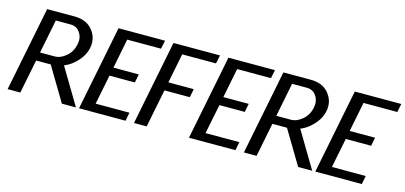

<svg xmlns="http://www.w3.org/2000/svg" viewBox="-58 -998 2890 1371"><g transform="rotate(15 1387.0 -312.5)"><path d="M358.9 -625Q447.3 -625 493.2 -567.9Q527.8 -524.4 527.8 -472.2Q527.8 -455.1 524.4 -437.5Q509.8 -364.3 438.5 -305.2Q413.1 -283.7 376 -268.1L536.1 0H432.1L282.7 -250H174.8L125 0H31.2L155.8 -625ZM346.2 -562.5H236.8L187 -312.5H296.4Q337.4 -312.5 378.4 -346.9Q419.4 -381.3 430.7 -437.5Q434.1 -453.6 434.1 -468.3Q434.1 -503.9 410.6 -533.2Q387.2 -562.5 346.2 -562.5Z M1027.3 -625 1014.6 -562.5H764.6L721.2 -343.8H908.7L896.5 -281.2H709L665 -62.5H915L902.8 0H559.1L683.6 -625Z M1433.6 -625 1420.9 -562.5H1170.9L1127.4 -343.8H1314.9L1302.7 -281.2H1115.2L1059.1 0H965.3L1089.8 -625Z M1839.8 -625 1827.1 -562.5H1577.1L1533.7 -343.8H1721.2L1709 -281.2H1521.5L1477.5 -62.5H1727.5L1715.3 0H1371.6L1496.1 -625Z M2105.5 -625Q2193.8 -625 2239.7 -567.9Q2274.4 -524.4 2274.4 -472.2Q2274.4 -455.1 2271 -437.5Q2256.3 -364.3 2185.1 -305.2Q2159.7 -283.7 2122.6 -268.1L2282.7 0H2178.7L2029.3 -250H1921.4L1871.6 0H1777.8L1902.3 -625ZM2092.8 -562.5H1983.4L1933.6 -312.5H2043Q2084 -312.5 2125 -346.9Q2166 -381.3 2177.2 -437.5Q2180.7 -453.6 2180.7 -468.3Q2180.7 -503.9 2157.2 -533.2Q2133.8 -562.5 2092.8 -562.5Z M2773.9 -625 2761.2 -562.5H2511.2L2467.8 -343.8H2655.3L2643.1 -281.2H2455.6L2411.6 -62.5H2661.6L2649.4 0H2305.7L2430.2 -625Z"/></g></svg>

Font: Juliett
Style: Bold Italic
Weight: 700
Italic angle: -11.25°
Designer: GGBotNet
Foundry: GGBotNet
Version: 0.60